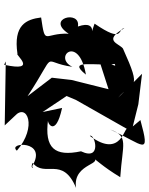

<svg xmlns="http://www.w3.org/2000/svg" viewBox="85 -808 724 934"><g transform="rotate(90 447.0 -341.0)"><path d="M595 -625 487 -652 339 -670 455 -554C371 -624 430 -674 216 -577C191 -558 178 -477 117 -584C119 -550 194 -584 95 -439C188 -405 71 -467 109 -358C27 -373 69 -198 144 -313C139 -192 207 -200 65 -179C74 -107 101 -43 242 -64C245 -52 332 -167 295 1L279 -7L590 -2L544 -51C479 -110 596 -162 713 -61C671 -12 660 -215 789 -135C799 -148 802 -123 772 -138C847 -196 736 -283 894 -349C768 -330 781 -506 738 -417C760 -452 788 -475 842 -564C679 -575 643 -607 610 -515C684 -679 747 -712 564 -662ZM414 -507 369 -327 358 -231 448 -113C217 -265 283 -171 305 -331C259 -235 144 -362 343 -397C265 -299 303 -447 291 -537C318 -551 267 -502 293 -468ZM525 -186 447 -303 466 -348 609 -600C583 -585 758 -573 641 -416C627 -439 766 -478 716 -373C743 -246 702 -194 561 -213C575 -205 654 -249 505 -281Z"/></g></svg>

Font: Asimov Silicon
Style: Regular
Weight: 400
Designer: Google
Version: Version 2.000980; 2014